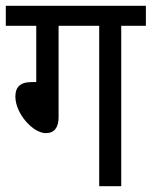

<svg xmlns="http://www.w3.org/2000/svg" viewBox="-20 -642 523 662"><path d="M182 -553H322V0H398V-553H483V-622H0V-553H105V-359H89C47 -359 33 -339 33 -309C33 -251 93 -183 138 -183C168 -183 182 -203 182 -238Z"/></svg>

Font: Noto Sans Devanagari UI Condensed
Style: Regular
Weight: 400
Width: 3
Designer: Jelle Bosma - Monotype Design Team
Foundry: Monotype Imaging Inc.
Version: Version 2.004